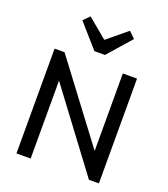

<svg xmlns="http://www.w3.org/2000/svg" viewBox="-168 -1077 1046 1195"><g transform="rotate(20 355.0 -479.5)"><path d="M82 0H176V-516L562 0H628V-694H534V-181L148 -694H82ZM184 -919 320 -764H390L526 -919L485 -959L354 -851L224 -959Z"/></g></svg>

Font: MV Cash
Style: Regular
Weight: 400
Designer: Rodrigo Fuenzalida
Foundry: fragTYPE
Version: Version 1.100;Glyphs 3.1.2 (3151)